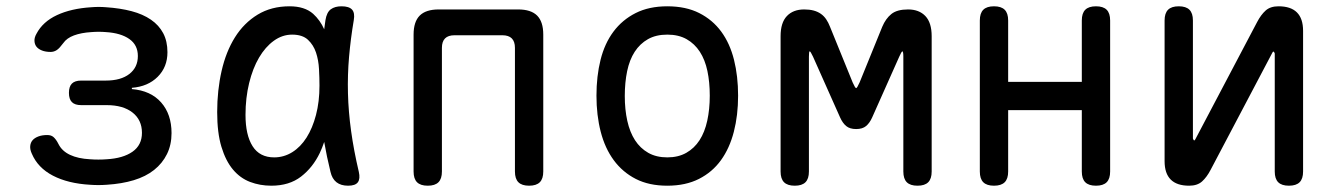

<svg xmlns="http://www.w3.org/2000/svg" viewBox="-20 -580 4240 610"><path d="M96 -473Q116 -511 161 -532Q206 -553 270 -557Q282 -558 293.5 -558Q305 -558 317 -557Q362 -554 398 -544.5Q434 -535 459.5 -517.5Q485 -500 498.5 -474.5Q512 -449 512 -414Q512 -367 481 -336Q450 -305 399 -301V-297Q459 -292 492 -254.5Q525 -217 525 -157Q525 -120 510.5 -90.5Q496 -61 469.5 -40Q443 -19 405 -7.5Q367 4 319 7Q306 8 292.5 8Q279 8 266 7Q196 3 148 -22Q100 -47 81 -92Q75 -105 76 -116Q77 -127 83.5 -134.5Q90 -142 102 -146.5Q114 -151 130 -151Q136 -151 141 -149.5Q146 -148 150 -144.5Q154 -141 158 -135.5Q162 -130 166 -122Q177 -100 202.5 -88Q228 -76 266 -74Q279 -73 292.5 -73Q306 -73 319 -74Q371 -77 401 -98Q431 -119 431 -158Q431 -199 401 -222.5Q371 -246 319 -246H238Q218 -246 208.5 -255.5Q199 -265 199 -285Q199 -305 208.5 -314.5Q218 -324 238 -324H316Q364 -324 391 -345Q418 -366 418 -402Q418 -437 391 -456Q364 -475 317 -478Q305 -479 293.5 -479Q282 -479 270 -478Q238 -476 215 -467.5Q192 -459 181 -443Q175 -435 170 -429.5Q165 -424 160.5 -421Q156 -418 151 -416.5Q146 -415 141 -415Q125 -415 113.5 -419.5Q102 -424 96 -431.5Q90 -439 89.5 -450Q89 -461 96 -473Z M842 10Q806 10 774.5 -2Q743 -14 720 -41.5Q697 -69 683.5 -113.5Q670 -158 670 -224Q670 -293 684 -354.5Q698 -416 726.5 -461.5Q755 -507 798.5 -533.5Q842 -560 900 -560Q948 -560 975 -536Q997 -516 1010 -487Q1012 -502 1014 -516Q1018 -541 1031 -550.5Q1044 -560 1065 -560Q1089 -560 1098.5 -549.5Q1108 -539 1104 -516Q1094 -457 1089 -399.5Q1084 -342 1085.5 -283.5Q1087 -225 1095.5 -163.5Q1104 -102 1120 -34Q1125 -12 1117 -1Q1109 10 1086 10Q1063 10 1049 -1Q1035 -12 1030 -34Q1018 -83 1010 -129Q1004 -111 996 -94Q974 -48 936.5 -19Q899 10 842 10ZM851 -80Q882 -80 908.5 -96.5Q935 -113 954 -143Q973 -173 984 -215Q995 -257 995 -308Q995 -332 993.5 -360.5Q992 -389 984 -413Q976 -437 958.5 -453.5Q941 -470 908 -470Q877 -470 850 -450.5Q823 -431 803 -397Q783 -363 771.5 -316Q760 -269 760 -215Q760 -151 782.5 -115.5Q805 -80 851 -80Z M1339 10Q1316 10 1305 -1Q1294 -12 1294 -35V-470Q1294 -511 1313.5 -530.5Q1333 -550 1374 -550H1626Q1667 -550 1686.5 -530.5Q1706 -511 1706 -470V-35Q1706 -12 1695 -1Q1684 10 1661 10Q1638 10 1627 -1Q1616 -12 1616 -35V-428Q1616 -448 1606 -458Q1596 -468 1576 -468H1424Q1404 -468 1394 -458Q1384 -448 1384 -428V-35Q1384 -12 1373 -1Q1362 10 1339 10Z M2100 10Q2042 10 2000 -11.5Q1958 -33 1930 -71Q1902 -109 1888.5 -161.5Q1875 -214 1875 -276Q1875 -338 1888 -390Q1901 -442 1929 -479.5Q1957 -517 1999.5 -538.5Q2042 -560 2100 -560Q2159 -560 2201.5 -538.5Q2244 -517 2271.5 -479.5Q2299 -442 2312 -390Q2325 -338 2325 -276Q2325 -214 2311.5 -161.5Q2298 -109 2270.5 -71Q2243 -33 2200.5 -11.5Q2158 10 2100 10ZM2100 -80Q2135 -80 2160.5 -94.5Q2186 -109 2202.5 -134.5Q2219 -160 2227 -196.5Q2235 -233 2235 -276Q2235 -319 2227.5 -354.5Q2220 -390 2203.5 -415.5Q2187 -441 2161.5 -455.5Q2136 -470 2100 -470Q2064 -470 2038.5 -455.5Q2013 -441 1996.5 -415.5Q1980 -390 1972.5 -354Q1965 -318 1965 -275Q1965 -232 1973 -196Q1981 -160 1997.5 -134.5Q2014 -109 2039.5 -94.5Q2065 -80 2100 -80Z M2940 -35Q2940 -12 2929 -1Q2918 10 2895 10Q2872 10 2861 -1Q2850 -12 2850 -35V-400Q2850 -416 2847 -417Q2844 -416 2837 -400L2751 -207Q2743 -189 2731.5 -179.5Q2720 -170 2700 -170Q2680 -170 2668.5 -179.5Q2657 -189 2649 -207L2563 -400Q2555 -417 2552.5 -417Q2550 -417 2550 -400V-35Q2550 -12 2539 -1Q2528 10 2505 10Q2482 10 2471 -1Q2460 -12 2460 -35V-465Q2460 -508 2480 -529Q2500 -550 2535 -550Q2552 -550 2565 -546.5Q2578 -543 2588 -536Q2598 -529 2605 -518.5Q2612 -508 2617 -495L2689 -318Q2697 -300 2700 -300Q2703 -300 2711 -318L2783 -495Q2794 -521 2812 -535.5Q2830 -550 2865 -550Q2900 -550 2920 -529Q2940 -508 2940 -465Z M3138 10Q3115 10 3104 -1Q3093 -12 3093 -35V-515Q3093 -538 3104 -549Q3115 -560 3138 -560Q3161 -560 3172 -549Q3183 -538 3183 -515V-320H3417V-515Q3417 -538 3428 -549Q3439 -560 3462 -560Q3485 -560 3496 -549Q3507 -538 3507 -515V-35Q3507 -12 3496 -1Q3485 10 3462 10Q3439 10 3428 -1Q3417 -12 3417 -35V-230H3183V-35Q3183 -12 3172 -1Q3161 10 3138 10Z M3680 -68V-515Q3680 -538 3691 -549Q3702 -560 3725 -560Q3748 -560 3759 -549Q3770 -538 3770 -515V-140Q3772 -134 3774 -134Q3776 -134 3776.5 -135.5Q3777 -137 3779 -140L3974 -510Q3986 -533 4001 -546.5Q4016 -560 4042 -560Q4081 -560 4100.5 -540.5Q4120 -521 4120 -482V-35Q4120 -12 4109 -1Q4098 10 4075 10Q4052 10 4041 -1Q4030 -12 4030 -35V-410Q4028 -416 4026 -416Q4024 -416 4023.5 -414.5Q4023 -413 4021 -410L3826 -40Q3814 -17 3799 -3.5Q3784 10 3758 10Q3719 10 3699.5 -9.5Q3680 -29 3680 -68Z"/></svg>

Font: Maple Mono NF
Style: Regular
Weight: 400
Monospace: yes
Designer: subframe7536
Version: Version 7.000